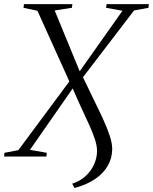

<svg xmlns="http://www.w3.org/2000/svg" viewBox="-45 -763 746 936"><path d="M318 153.5 307 132.5Q344.5 120.5 371.5 96Q398.5 71.5 413.2 39.5Q428 7.5 428 -27Q428 -52.5 417.8 -83.8Q407.5 -115 390.5 -152.8Q373.5 -190.5 352.5 -235.2Q331.5 -280 309.5 -332L101 -32.5L183.5 -18L181 0H-25L-23.5 -18L44.5 -31L293 -366L137.5 -710.5L69.5 -725L72 -743H308L305.5 -725L221.5 -712L343.5 -415.5L552 -710.5L472 -725L474.5 -743H680.5L679 -725L608.5 -712L359.5 -386.5Q386.5 -329 412 -277.5Q437.5 -226 457.8 -181.8Q478 -137.5 490 -101Q502 -64.5 502 -37.5Q502 7.5 480.5 45Q459 82.5 418 110.2Q377 138 318 153.5Z"/></svg>

Font: Merriweather 144pt Light
Style: Italic
Weight: 300
Italic angle: -7.8°
Version: Version 2.101